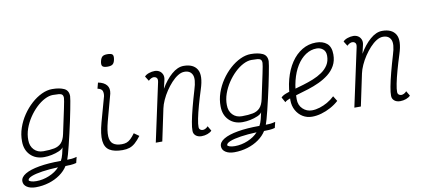

<svg xmlns="http://www.w3.org/2000/svg" viewBox="-88 -1181 3776 1714"><g transform="rotate(-10 1800.0 -323.5)"><path d="M115 206Q66 206 35.5 186Q5 166 5 133Q5 96 50 69Q95 42 178 27.5Q261 13 375 13Q388 -9 397 -43.5Q406 -78 411 -104Q401 -87 371 -74Q341 -61 304.5 -53.5Q268 -46 235 -46Q158 -46 111 -93.5Q64 -141 64 -219Q63 -280 83.5 -340Q104 -400 139.5 -452.5Q175 -505 220 -545.5Q265 -586 314 -609Q363 -632 409 -632Q475 -632 516 -613Q557 -594 557 -542Q557 -532 551.5 -500Q546 -468 537 -421.5Q528 -375 516.5 -321Q505 -267 492.5 -213.5Q480 -160 468.5 -113Q457 -66 447.5 -32.5Q438 1 433 13Q455 13 474.5 11Q494 9 520 2L507 55Q482 62 455.5 63.5Q429 65 408 65Q382 107 337 139Q292 171 234.5 188.5Q177 206 115 206ZM129 153Q188 153 246 129Q304 105 340 65Q258 68 195.5 77.5Q133 87 98 101Q63 115 62 132Q62 140 81 146.5Q100 153 129 153ZM237 -99Q296 -99 336 -107Q376 -115 400.5 -141Q425 -167 436 -219Q467 -364 483.5 -442Q500 -520 500 -536Q500 -557 490.5 -566Q481 -575 461 -577Q441 -579 407 -579Q372 -579 332 -558.5Q292 -538 254.5 -502Q217 -466 186.5 -420Q156 -374 138 -323Q120 -272 121 -220Q121 -166 153 -132.5Q185 -99 237 -99Z M936 14Q860 14 818.5 -12Q777 -38 770.5 -98.5Q764 -159 792 -262L855 -489Q860 -517 852.5 -537Q845 -557 809 -565L823 -618Q876 -608 900 -578.5Q924 -549 914 -502L849 -262Q827 -178 829.5 -129.5Q832 -81 859.5 -60Q887 -39 938 -39Q963 -39 982 -46Q1001 -53 1019 -70Q1037 -87 1059 -117L1104 -85Q1076 -48 1051 -26Q1026 -4 999 5Q972 14 936 14ZM934 -743Q898 -743 886.5 -755.5Q875 -768 883 -802Q890 -831 904 -842Q918 -853 948 -853Q985 -853 995.5 -840.5Q1006 -828 999 -794Q993 -765 978.5 -754Q964 -743 934 -743Z M1719 -64 1745 -20Q1732 -5 1706 4.5Q1680 14 1652 14Q1619 14 1599 -3Q1579 -20 1579 -47Q1578 -75 1588 -128.5Q1598 -182 1616.5 -253Q1635 -324 1659 -404Q1689 -498 1670 -538.5Q1651 -579 1599 -579Q1570 -579 1539.5 -560Q1509 -541 1480 -509.5Q1451 -478 1426 -440.5Q1401 -403 1383 -363Q1365 -323 1358 -289L1297 0H1238L1352 -529Q1353 -534 1353.5 -539.5Q1354 -545 1354 -549Q1354 -562 1344.5 -570.5Q1335 -579 1320 -579Q1310 -579 1297.5 -573Q1285 -567 1273 -555L1246 -598Q1260 -614 1286.5 -623Q1313 -632 1339 -632Q1362 -632 1380.5 -621Q1399 -610 1408.5 -588.5Q1418 -567 1411 -538L1393 -461Q1436 -536 1491 -584Q1546 -632 1601 -632Q1689 -632 1722.5 -576Q1756 -520 1716 -398Q1693 -326 1675 -261Q1657 -196 1647 -146Q1637 -96 1638 -69Q1638 -56 1647.5 -47.5Q1657 -39 1672 -39Q1683 -39 1696 -45.5Q1709 -52 1719 -64Z M1915 206Q1866 206 1835.5 186Q1805 166 1805 133Q1805 96 1850 69Q1895 42 1978 27.5Q2061 13 2175 13Q2188 -9 2197 -43.5Q2206 -78 2211 -104Q2201 -87 2171 -74Q2141 -61 2104.5 -53.5Q2068 -46 2035 -46Q1958 -46 1911 -93.5Q1864 -141 1864 -219Q1863 -280 1883.5 -340Q1904 -400 1939.5 -452.5Q1975 -505 2020 -545.5Q2065 -586 2114 -609Q2163 -632 2209 -632Q2275 -632 2316 -613Q2357 -594 2357 -542Q2357 -532 2351.5 -500Q2346 -468 2337 -421.5Q2328 -375 2316.5 -321Q2305 -267 2292.5 -213.5Q2280 -160 2268.5 -113Q2257 -66 2247.5 -32.5Q2238 1 2233 13Q2255 13 2274.5 11Q2294 9 2320 2L2307 55Q2282 62 2255.5 63.5Q2229 65 2208 65Q2182 107 2137 139Q2092 171 2034.5 188.5Q1977 206 1915 206ZM1929 153Q1988 153 2046 129Q2104 105 2140 65Q2058 68 1995.5 77.5Q1933 87 1898 101Q1863 115 1862 132Q1862 140 1881 146.5Q1900 153 1929 153ZM2037 -99Q2096 -99 2136 -107Q2176 -115 2200.5 -141Q2225 -167 2236 -219Q2267 -364 2283.5 -442Q2300 -520 2300 -536Q2300 -557 2290.5 -566Q2281 -575 2261 -577Q2241 -579 2207 -579Q2172 -579 2132 -558.5Q2092 -538 2054.5 -502Q2017 -466 1986.5 -420Q1956 -374 1938 -323Q1920 -272 1921 -220Q1921 -166 1953 -132.5Q1985 -99 2037 -99Z M2869 -133 2898 -86Q2865 -56 2823.5 -33.5Q2782 -11 2738.5 1.5Q2695 14 2654 14Q2607 14 2569.5 -9Q2532 -32 2509.5 -72.5Q2487 -113 2487 -165Q2487 -268 2510 -353Q2533 -438 2575 -500.5Q2617 -563 2674.5 -597.5Q2732 -632 2801 -632Q2862 -632 2899 -601Q2936 -570 2936 -501Q2936 -443 2912 -400Q2888 -357 2848.5 -326Q2809 -295 2760.5 -272.5Q2712 -250 2661.5 -234Q2611 -218 2565 -205Q2519 -192 2486 -180.5Q2453 -169 2440 -155L2414 -202Q2428 -218 2459.5 -230Q2491 -242 2534 -254Q2577 -266 2624 -280Q2671 -294 2716 -312Q2761 -330 2798 -355.5Q2835 -381 2857 -416Q2879 -451 2879 -499Q2879 -539 2854.5 -559Q2830 -579 2798 -579Q2744 -579 2697.5 -548Q2651 -517 2616.5 -461.5Q2582 -406 2563 -330Q2544 -254 2544 -163Q2544 -109 2579 -75.5Q2614 -42 2662 -42Q2696 -42 2733 -53.5Q2770 -65 2805.5 -85.5Q2841 -106 2869 -133Z M3519 -64 3545 -20Q3532 -5 3506 4.5Q3480 14 3452 14Q3419 14 3399 -3Q3379 -20 3379 -47Q3378 -75 3388 -128.5Q3398 -182 3416.5 -253Q3435 -324 3459 -404Q3489 -498 3470 -538.5Q3451 -579 3399 -579Q3370 -579 3339.5 -560Q3309 -541 3280 -509.5Q3251 -478 3226 -440.5Q3201 -403 3183 -363Q3165 -323 3158 -289L3097 0H3038L3152 -529Q3153 -534 3153.5 -539.5Q3154 -545 3154 -549Q3154 -562 3144.5 -570.5Q3135 -579 3120 -579Q3110 -579 3097.5 -573Q3085 -567 3073 -555L3046 -598Q3060 -614 3086.5 -623Q3113 -632 3139 -632Q3162 -632 3180.5 -621Q3199 -610 3208.5 -588.5Q3218 -567 3211 -538L3193 -461Q3236 -536 3291 -584Q3346 -632 3401 -632Q3489 -632 3522.5 -576Q3556 -520 3516 -398Q3493 -326 3475 -261Q3457 -196 3447 -146Q3437 -96 3438 -69Q3438 -56 3447.5 -47.5Q3457 -39 3472 -39Q3483 -39 3496 -45.5Q3509 -52 3519 -64Z"/></g></svg>

Font: Victor Mono Thin ExtraLight
Style: Italic
Weight: 250
Italic angle: -12°
Monospace: yes
Version: Version 1.561;gftools[0.9.30]